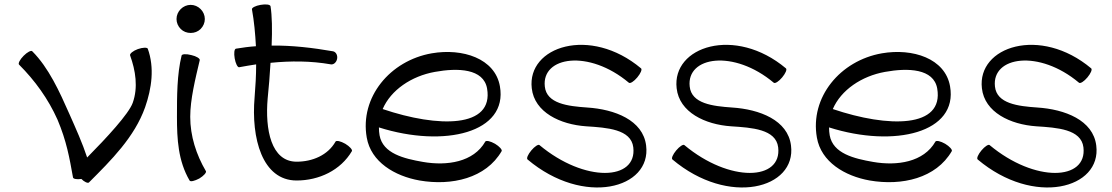

<svg xmlns="http://www.w3.org/2000/svg" viewBox="-20 -795 5026 868"><path d="M382 30C483 -71 588 -175 636 -310C666 -396 679 -489 648 -575C645 -581 626 -581 603 -573C581 -565 566 -552 568 -545C593 -476 605 -400 580 -330C562 -280 462 -172 374 -83C353 -147 322 -216 294 -279C249 -381 200 -489 126 -563C121 -569 103 -559 87 -543C70 -526 61 -508 66 -503C138 -431 198 -348 240 -254C281 -157 294 -82 310 7C311 14 327 17 348 14C359 26 377 35 382 30Z M906 -709C906 -726 899 -742 887 -754C875 -766 859 -773 842 -773C825 -773 809 -766 797 -754C785 -742 778 -726 778 -709C778 -692 785 -676 797 -664C809 -652 825 -646 842 -646C859 -646 875 -652 887 -664C899 -676 906 -692 906 -709ZM801 -544C780 -458 780 -360 780 -267C780 -167 785 -68 837 21C841 28 860 23 881 12C901 0 914 -15 911 -21C867 -96 840 -180 840 -267C840 -346 863 -438 883 -523C885 -530 868 -541 845 -546C822 -552 803 -551 801 -544Z M1061 -491C1087 -496 1113 -500 1138 -504C1138 -454 1135 -404 1131 -355C1115 -171 1165 21 1321 21C1422 21 1520 -25 1571 -112C1574 -118 1561 -133 1541 -145C1520 -157 1501 -161 1497 -155C1462 -93 1392 -64 1321 -64C1205 -64 1178 -211 1190 -349C1195 -399 1200 -456 1203 -511C1294 -520 1385 -520 1476 -504C1488 -502 1501 -513 1504 -529C1507 -545 1499 -560 1486 -563C1394 -579 1301 -590 1208 -589C1211 -660 1210 -724 1203 -767C1201 -775 1181 -777 1158 -773C1135 -769 1118 -760 1119 -753C1129 -698 1134 -642 1137 -586C1107 -584 1077 -580 1047 -575C1039 -574 1037 -554 1041 -531C1045 -508 1054 -490 1061 -491Z M2248 -112C2251 -118 2238 -133 2218 -145C2197 -157 2178 -161 2174 -155C2121 -62 2001 -44 1892 -63C1806 -78 1711 -101 1696 -183C1694 -195 1693 -206 1693 -219C1990 -125 2277 -196 2240 -405C2218 -531 2071 -578 1932 -554C1743 -521 1606 -355 1638 -173C1657 -63 1764 1 1877 21C2022 46 2177 11 2248 -112ZM1946 -470C2050 -489 2166 -485 2182 -395C2213 -215 1961 -217 1710 -302C1747 -388 1840 -451 1946 -470Z M2365 -74C2619 140 2926 58 2901 -137C2887 -252 2759 -301 2634 -309C2548 -315 2451 -326 2443 -404C2428 -540 2642 -573 2823 -421C2829 -416 2846 -427 2861 -445C2876 -463 2884 -481 2878 -486C2648 -679 2362 -585 2384 -396C2396 -287 2513 -232 2630 -224C2724 -218 2833 -211 2843 -129C2861 22 2624 32 2419 -139C2414 -144 2397 -133 2382 -115C2367 -97 2359 -79 2365 -74Z M3020 -74C3274 140 3581 58 3556 -137C3542 -252 3414 -301 3289 -309C3203 -315 3106 -326 3098 -404C3083 -540 3297 -573 3478 -421C3484 -416 3501 -427 3516 -445C3531 -463 3539 -481 3533 -486C3303 -679 3017 -585 3039 -396C3051 -287 3168 -232 3285 -224C3379 -218 3488 -211 3498 -129C3516 22 3279 32 3074 -139C3069 -144 3052 -133 3037 -115C3022 -97 3014 -79 3020 -74Z M4283 -112C4286 -118 4273 -133 4253 -145C4232 -157 4213 -161 4209 -155C4156 -62 4036 -44 3927 -63C3841 -78 3746 -101 3731 -183C3729 -195 3728 -206 3728 -219C4025 -125 4312 -196 4275 -405C4253 -531 4106 -578 3967 -554C3778 -521 3641 -355 3673 -173C3692 -63 3799 1 3912 21C4057 46 4212 11 4283 -112ZM3981 -470C4085 -489 4201 -485 4217 -395C4248 -215 3996 -217 3745 -302C3782 -388 3875 -451 3981 -470Z M4400 -74C4654 140 4961 58 4936 -137C4922 -252 4794 -301 4669 -309C4583 -315 4486 -326 4478 -404C4463 -540 4677 -573 4858 -421C4864 -416 4881 -427 4896 -445C4911 -463 4919 -481 4913 -486C4683 -679 4397 -585 4419 -396C4431 -287 4548 -232 4665 -224C4759 -218 4868 -211 4878 -129C4896 22 4659 32 4454 -139C4449 -144 4432 -133 4417 -115C4402 -97 4394 -79 4400 -74Z"/></svg>

Font: Nupuram Expanded Light
Style: Regular
Weight: 300
Width: 7
Designer: Santhosh Thottingal (santhosh.thottingal@gmail.com)
Foundry: SMC
Version: Version 1.000